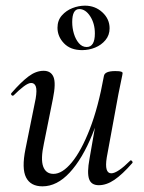

<svg xmlns="http://www.w3.org/2000/svg" viewBox="-20 -645 508 678"><path d="M130 13Q88 13 72 -18.5Q56 -50 70 -119L106 -297Q111 -327 106.5 -339.5Q102 -352 90 -352Q80 -352 64 -340Q48 -328 29 -309Q25 -305 21 -309Q17 -313 21 -317Q54 -355 80.5 -375Q107 -395 134 -395Q160 -395 169 -373Q178 -351 167 -297L135 -138Q123 -83 132.5 -57Q142 -31 169 -31Q200 -31 233.5 -71.5Q267 -112 297 -189Q327 -266 347 -377L361 -376Q342 -259 306.5 -171.5Q271 -84 226 -35.5Q181 13 130 13ZM329 9Q302 9 294.5 -13Q287 -35 296 -84L347 -377Q350 -394 387 -394Q403 -394 408 -392Q413 -390 413 -387Q413 -384 408 -361Q403 -338 398 -312L357 -89Q348 -33 373 -33Q384 -33 401 -44.5Q418 -56 439 -77Q442 -81 446 -76.5Q450 -72 447 -69Q412 -29 384 -10Q356 9 329 9ZM270 -468Q229 -468 206 -492Q183 -516 183 -547Q183 -573 198.5 -590.5Q214 -608 236 -616.5Q258 -625 280 -625Q316 -625 341.5 -601.5Q367 -578 367 -545Q367 -521 352.5 -503.5Q338 -486 316 -477Q294 -468 270 -468ZM286 -479Q315 -479 315 -527Q315 -562 298.5 -587.5Q282 -613 260 -613Q235 -613 235 -567Q235 -546 241 -526Q247 -506 258.5 -492.5Q270 -479 286 -479Z"/></svg>

Font: Cormorant Medium
Style: Italic
Weight: 500
Italic angle: -10°
Designer: Christian Thalmann (Catharsis Fonts)
Foundry: Catharsis Fonts
Version: Version 4.000